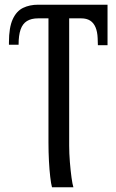

<svg xmlns="http://www.w3.org/2000/svg" viewBox="-20 -556 495 816"><path d="M201 240Q197 226 193.5 196Q190 166 188 128Q186 90 186 49V-478H142Q113 -478 94.5 -466.5Q76 -455 67.5 -430.5Q59 -406 59 -366H18V-376Q18 -439 34 -474Q50 -509 78 -522.5Q106 -536 142 -536H437V-364H396L395 -394Q394 -421 386 -440Q378 -459 363 -468.5Q348 -478 325 -478H274V63Q274 96 277 133Q280 170 284 199Q288 228 292 240Z"/></svg>

Font: Noto Serif Condensed
Style: Regular
Weight: 400
Width: 3
Designer: Monotype Design Team
Foundry: Monotype Imaging Inc.
Version: Version 2.015